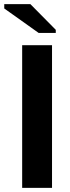

<svg xmlns="http://www.w3.org/2000/svg" viewBox="-40 -906 337 926"><path d="M146.5 -747.1 -19.5 -865.2V-886.2H106.4L229 -762.2V-747.1ZM66.9 0V-688H210.9V0Z"/></svg>

Font: TypoPRO Liberation Sans
Style: Bold
Weight: 700
Designer: Steve Matteson
Foundry: Ascender Corporation
Version: Version 2.00.1